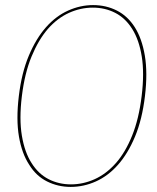

<svg xmlns="http://www.w3.org/2000/svg" viewBox="-20 -728 618 755"><path d="M550 -350Q539 -258 511 -191Q483 -124 444 -80Q405 -36 357 -14.5Q309 7 258 7Q208 7 165 -14.5Q122 -36 95 -80Q66 -124 54.5 -191Q43 -258 54 -350Q65 -442 93.5 -509.5Q122 -577 161 -621Q200 -665 248 -686.5Q296 -708 346 -708Q397 -708 439.5 -686.5Q482 -665 510 -621Q538 -577 549.5 -509.5Q561 -442 550 -350ZM537 -350Q548 -440 537.5 -505.5Q527 -571 500 -614Q473 -657 433 -677.5Q393 -698 345 -698Q297 -698 251.5 -677.5Q206 -657 168 -614Q131 -571 104 -505.5Q77 -440 66 -350Q55 -260 66 -194.5Q77 -129 104 -87Q131 -44 171 -23.5Q211 -3 259 -3Q307 -3 352.5 -23.5Q398 -44 436 -87Q473 -129 499.5 -194.5Q526 -260 537 -350Z"/></svg>

Font: Aleo Thin
Style: Italic
Weight: 250
Italic angle: -7°
Designer: Alessio Laiso
Foundry: Alessio Laiso
Version: Version 2.001;gftools[0.9.29]